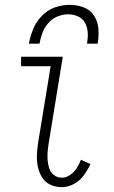

<svg xmlns="http://www.w3.org/2000/svg" viewBox="-20 -764 472 792"><path d="M235 8Q260 8 284.5 -5Q309 -18 325.5 -40.5Q342 -63 353 -87L314 -105Q307 -87 296.5 -70.5Q286 -54 269.5 -42.5Q253 -31 235 -31Q217 -31 203 -41.5Q189 -52 183.5 -68.5Q178 -85 176.5 -102.5Q175 -120 176.5 -138Q178 -156 181 -174L239 -530H67V-491H189L138 -180Q134 -155 132.5 -129.5Q131 -104 135.5 -79.5Q140 -55 152.5 -34Q165 -13 187 -2.5Q209 8 235 8ZM99 -584H143Q147 -607 155 -628.5Q163 -650 179 -668.5Q195 -687 217 -696Q239 -705 261 -705Q283 -705 302.5 -696Q322 -687 331.5 -668.5Q341 -650 342 -628Q343 -606 339 -584H383Q388 -614 386 -644Q384 -674 368.5 -698.5Q353 -723 325.5 -733.5Q298 -744 268 -744Q237 -744 206.5 -733.5Q176 -723 152.5 -698.5Q129 -674 117 -644.5Q105 -615 99 -584Z"/></svg>

Font: Iosevka Sparkle Extralight
Style: Italic
Weight: 200
Italic angle: -9°
Designer: Belleve Invis
Foundry: Belleve Invis
Version: Version 4.5.0; ttfautohint (v1.8.3)